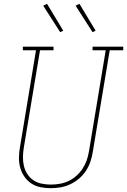

<svg xmlns="http://www.w3.org/2000/svg" viewBox="-20 -980 667 1008"><path d="M246 8Q218 8 191.5 2.5Q165 -3 143.5 -17.5Q122 -32 107.5 -53.5Q93 -75 86 -100.5Q79 -126 79.5 -153.5Q80 -181 85 -208L169 -716H100V-735H261V-716H190L105 -205Q101 -181 100.5 -156.5Q100 -132 105.5 -109Q111 -86 123.5 -66.5Q136 -47 155 -34Q174 -21 198 -16Q222 -11 246 -11Q270 -11 293.5 -15Q317 -19 339.5 -29.5Q362 -40 381 -57Q400 -74 413.5 -94.5Q427 -115 435 -138Q443 -161 447 -185L535 -716H466V-735H627V-716H556L467 -182Q463 -156 454.5 -131Q446 -106 431 -83Q416 -60 394.5 -42Q373 -24 348.5 -12.5Q324 -1 298 3.5Q272 8 246 8Q246 8 246 8Q246 8 246 8ZM466 -811 377 -950 397 -960 482 -819ZM296 -811 207 -950 227 -960 312 -819Z"/></svg>

Font: Iosevka Curly Slab ThExObl
Style: Regular
Weight: 100
Width: 7
Italic angle: -9°
Monospace: yes
Designer: Belleve Invis
Foundry: Belleve Invis
Version: Version 11.1.0; ttfautohint (v1.8.3)